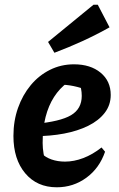

<svg xmlns="http://www.w3.org/2000/svg" viewBox="-20 -783 505 815"><path d="M221 12Q137 12 87 -47.5Q37 -107 37 -206Q37 -270 56.5 -325Q76 -380 110.5 -421.5Q145 -463 192 -486.5Q239 -510 294 -510Q364 -510 407 -474.5Q450 -439 450 -380Q450 -337 424.5 -304Q399 -271 354.5 -249Q310 -227 252 -216Q194 -205 128 -205V-257Q236 -267 281.5 -294Q327 -321 327 -376Q327 -408 315 -435L353 -399Q324 -411 293 -417.5Q262 -424 228 -424L267 -433Q233 -408 209.5 -371.5Q186 -335 173.5 -286.5Q161 -238 161 -176Q161 -154 165 -130.5Q169 -107 177 -84L155 -133Q173 -115 199 -106Q225 -97 256 -97Q294 -97 333.5 -112Q373 -127 411 -157L426 -139Q402 -69 346.5 -28.5Q291 12 221 12ZM211 -559 184 -605 377 -763H395L445 -667Q388 -635 330 -608.5Q272 -582 211 -559Z"/></svg>

Font: Piazzolla Thin ExtraBold
Style: Italic
Weight: 800
Italic angle: -11.3°
Version: Version 2.005